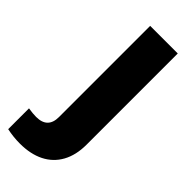

<svg xmlns="http://www.w3.org/2000/svg" viewBox="-272 -563 812 812"><g transform="rotate(45 134.5 -157.0)"><path d="M86.4 -528.3H251.5V17.1Q251.5 79.6 227.1 123.8Q202.6 168 157.2 190.7Q111.8 213.4 48.8 213.4Q9.3 213.4 -29.3 205.1V80.6Q-2.4 85 17.6 85Q86.4 85 86.4 17.1Z"/></g></svg>

Font: Mardoto Black
Style: Regular
Weight: 900
Designer: Christian Robertson, Vahan Hovhannisyan
Foundry: Google
Version: Version 1.000